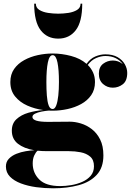

<svg xmlns="http://www.w3.org/2000/svg" viewBox="-20 -759 714 1039"><path d="M174 -739Q174 -717 193 -705.2Q212 -693.5 240 -689.2Q268 -685 295 -685Q322 -685 350 -689.2Q378 -693.5 397 -705.2Q416 -717 416 -739H425Q425 -641 390 -595.5Q355 -550 295 -550Q235 -550 200 -595.5Q165 -641 165 -739ZM44 -52Q44 -91 69.2 -114.2Q94.5 -137.5 133.5 -148.8Q172.5 -160 214.5 -163.5Q169 -169.5 128.2 -187.5Q87.5 -205.5 61.8 -237Q36 -268.5 36 -315Q36 -356.5 56.5 -385.8Q77 -415 110.8 -433.5Q144.5 -452 185 -460.8Q225.5 -469.5 265 -469.5Q314.5 -469.5 364.5 -456.2Q414.5 -443 448.5 -413.5Q468.5 -442 496 -453.5Q523.5 -465 550 -465Q589.5 -465 615.8 -450Q642 -435 655.2 -411.8Q668.5 -388.5 668.5 -364.5Q668.5 -321.5 644.5 -303Q620.5 -284.5 590.5 -284.5Q560.5 -284.5 537.8 -304.2Q515 -324 515 -360Q515 -396.5 538.2 -414Q561.5 -431.5 590.5 -431.5Q621 -431.5 644.5 -412Q631 -431.5 607 -443.8Q583 -456 550.5 -456Q526.5 -456 500.5 -445Q474.5 -434 455 -407.5Q473 -390 483.5 -367Q494 -344 494 -315Q494 -273.5 473.5 -244Q453 -214.5 419.2 -196Q385.5 -177.5 345.2 -168.8Q305 -160 265 -160Q254 -160 242.5 -160.5Q224.5 -159 204.2 -155Q184 -151 169.8 -144Q155.5 -137 155.5 -126Q155.5 -99.5 240 -99.5Q266.5 -99.5 301.5 -100Q336.5 -100.5 358 -100.5Q386 -100.5 417.5 -91Q449 -81.5 476.8 -60.2Q504.5 -39 522 -4Q539.5 31 539.5 82Q539.5 148.5 503.2 187.5Q467 226.5 405.5 243.2Q344 260 268 260Q221 260 175.5 253.8Q130 247.5 93 233.5Q56 219.5 34 197Q12 174.5 12 142Q12 116.5 28.2 99.8Q44.5 83 69 73.2Q93.5 63.5 119.5 59.2Q145.5 55 165.5 54Q109.5 44.5 76.8 18.8Q44 -7 44 -52ZM231 -315Q231 -275.5 233.5 -242.2Q236 -209 243.2 -189Q250.5 -169 265 -169Q277 -169 284.5 -189Q292 -209 295.5 -242.2Q299 -275.5 299 -315Q299 -382 291 -421.2Q283 -460.5 265 -460.5Q247 -460.5 239 -421.2Q231 -382 231 -315ZM157 125.5Q157 177 192.8 212.5Q228.5 248 306 248Q334 248 365.5 242.8Q397 237.5 425 225.2Q453 213 470.8 192.2Q488.5 171.5 488.5 140.5Q488.5 106 468 88.5Q447.5 71 416.5 65Q385.5 59 353 59H236.5Q208.5 59 183.5 56.5Q173.5 64.5 165.2 82.5Q157 100.5 157 125.5Z"/></svg>

Font: Bodoni* 24pt Fatface
Style: Regular
Weight: 900
Version: Version 2.3